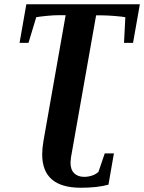

<svg xmlns="http://www.w3.org/2000/svg" viewBox="-20 -675 684 911"><path d="M314.5 96.2Q314.5 129.9 332 147Q349.6 164.1 378.9 164.1Q399.4 164.1 417.7 157.7Q436 151.4 447.3 140.1L477.1 52.7H520.5L494.6 201.2Q442.4 215.8 363.3 215.8Q180.2 215.8 180.2 57.6Q180.2 29.8 186 -4.9L291.5 -603H261.7Q234.4 -603 200.4 -599.6Q166.5 -596.2 151.9 -593.3L115.2 -471.7H72.8L105 -654.8H643.6L611.3 -471.7H568.4L574.7 -593.3Q561 -596.2 524.7 -599.1Q488.3 -602.1 464.8 -602.1H436L316.9 71.3Z"/></svg>

Font: Tinos
Style: Bold Italic
Weight: 700
Italic angle: -16.333°
Designer: Steve Matteson
Foundry: Monotype Imaging Inc.
Version: Version 1.23